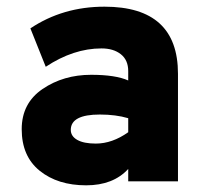

<svg xmlns="http://www.w3.org/2000/svg" viewBox="-20 -543 618 575"><path d="M364 0V-37Q319 12 238 12Q153 12 99 -31.5Q45 -75 45 -156Q45 -234 107.5 -276.5Q170 -319 253 -319Q326 -319 364 -302V-330Q364 -363 342 -380.5Q320 -398 284 -398Q200 -398 117 -343L71 -458Q168 -523 293 -523Q513 -523 513 -322V0ZM267 -113Q316 -113 364 -147V-189Q327 -200 279 -200Q192 -200 192 -154Q192 -135 211.5 -124Q231 -113 267 -113Z"/></svg>

Font: Overpass Heavy
Style: Regular
Weight: 900
Designer: Delve Withrington, Thomas Jockin
Foundry: Delve Fonts
Version: Version 3.000;DELV;Overpass